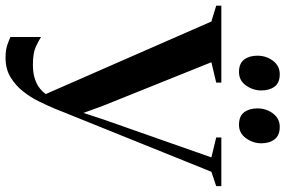

<svg xmlns="http://www.w3.org/2000/svg" viewBox="-201 -804 1002 674"><g transform="rotate(90 300.0 -467.0)"><path d="M166 14.5Q139.5 14.5 122.2 8.8Q105 3 93 -2.5V-110Q107.5 -100.5 128.8 -91Q150 -81.5 191 -81.5Q221 -81.5 244 -89.8Q267 -98 283 -114.5Q299 -131 308 -155L300 -111L38.5 -708L-17 -725V-743H253V-725L181.5 -708L334 -328.5L366.5 -239.5L352 -236.5L382 -328L515.5 -708L445.5 -725V-743H616.5V-725L566 -708L343 -155Q333.5 -132.5 319.2 -103.2Q305 -74 284.2 -47.5Q263.5 -21 234.5 -3.2Q205.5 14.5 166 14.5ZM215 -805Q186 -805 172.2 -823Q158.5 -841 158.5 -869.5Q158.5 -901 176.5 -924.5Q194.5 -948 223 -948H224Q253.5 -948 267 -930Q280.5 -912 280.5 -883.5Q280.5 -854 263 -829.5Q245.5 -805 216 -805ZM400.5 -805Q371 -805 357.2 -823Q343.5 -841 343.5 -869.5Q343.5 -901 361.5 -924.5Q379.5 -948 408 -948H409Q438 -948 452 -930Q466 -912 466 -883.5Q466 -854 448.2 -829.5Q430.5 -805 401.5 -805Z"/></g></svg>

Font: Merriweather 144pt SemiBold
Style: Regular
Weight: 600
Version: Version 2.100